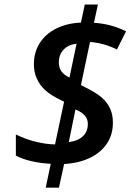

<svg xmlns="http://www.w3.org/2000/svg" viewBox="-20 -779 604 857"><path d="M50.8 -84.5V-178.7Q93.8 -157.7 138.9 -146.5Q184.1 -135.3 225.6 -134.3L266.1 -325.2L257.8 -329.1Q209 -352.1 182.9 -375.5Q156.7 -398.9 143.6 -430.2Q131.3 -457.5 131.3 -492.7Q131.3 -545.9 157.5 -586.9Q183.6 -627.9 231 -651.6Q278.3 -675.3 341.3 -678.2L358.4 -758.8H417L399.4 -677.2Q475.1 -672.9 542.5 -639.2L502 -558.1Q445.8 -586.4 381.8 -591.8L341.3 -399.4L360.8 -389.2Q408.2 -365.7 433.1 -344.5Q458 -323.2 470.7 -295.9Q483.9 -269.5 483.9 -231Q483.9 -178.2 457.3 -138.2Q430.7 -98.1 381.6 -74.5Q332.5 -50.8 266.1 -46.9L243.2 58.6H184.1L206.5 -47.9Q160.6 -50.3 120.4 -59.6Q80.1 -68.8 50.8 -84.5ZM372.1 -226.1Q372.1 -247.1 359.1 -262.5Q346.2 -277.8 316.9 -290.5L287.1 -145Q327.1 -149.4 349.6 -170.4Q372.1 -191.4 372.1 -226.1ZM242.7 -500.5Q242.7 -477.1 253.2 -461.7Q263.7 -446.3 290 -432.6L321.8 -584Q283.7 -579.1 263.2 -556.9Q242.7 -534.7 242.7 -500.5Z"/></svg>

Font: Viking Open Sans Light
Style: Bold Italic
Weight: 600
Italic angle: -12°
Foundry: Ascender Corporation
Version: Version 2.000